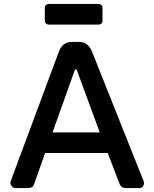

<svg xmlns="http://www.w3.org/2000/svg" viewBox="-20 -963 790 983"><path d="M34.7 -35.2 281.2 -698.2Q297.9 -741.7 334.5 -747.1Q347.2 -748.5 364.7 -748.5H373Q406.2 -748.5 418.9 -740.2Q439.5 -727.5 450.7 -699.7L715.8 -34.7Q717.3 -30.8 717.3 -23.7Q717.3 -16.6 711.4 -8.3Q705.6 0 691.9 0H623.5Q601.1 0 592.3 -21L531.7 -179.7H210.9L154.8 -21Q147.9 0 125 0H62Q47.9 0 40.5 -9Q33.2 -18.1 33.2 -24.7Q33.2 -31.2 34.7 -35.2ZM490.7 -285.2 374 -602.5Q372.6 -607.4 368.2 -607.4Q363.8 -607.4 362.3 -602.5L249 -285.2ZM209.5 -855.5V-924.8Q209.5 -932.6 215.8 -937.7Q222.2 -942.9 230.5 -942.9H483.4Q492.2 -942.9 498.5 -937.7Q504.9 -932.6 504.9 -924.3V-855Q504.9 -847.2 498.5 -842Q492.2 -836.9 483.4 -836.9H230.5Q222.2 -836.9 215.8 -842Q209.5 -847.2 209.5 -855.5Z"/></svg>

Font: Capriola
Style: Regular
Weight: 400
Designer: Viktoriya Grabowska
Foundry: Viktoriya Grabowska
Version: Version 1.007